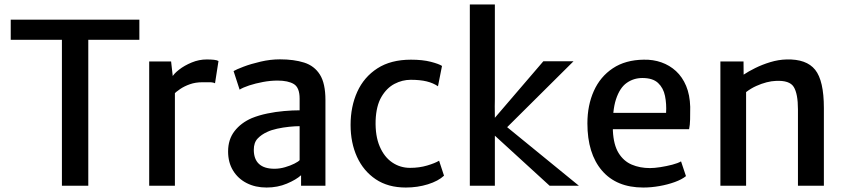

<svg xmlns="http://www.w3.org/2000/svg" viewBox="-20 -831 3788 859"><path d="M257 0V-653H28V-743H603.5V-653H375V0Z M756.5 -409 749.5 -485Q757 -500.5 781 -519.2Q805 -538 837.8 -551.5Q870.5 -565 904.5 -565Q923.5 -565 937.2 -563.5Q951 -562 957.5 -558L942 -458.5Q935.5 -462 923.5 -463Q919.5 -463 885.5 -463Q854.5 -463 829.8 -454.2Q805 -445.5 786.5 -433Q768 -420.5 756.5 -409ZM647.5 0V-556H745.5L753.5 -485L762.5 -443V0Z M1172.5 8Q1122.5 8 1083.8 -11.8Q1045 -31.5 1022.8 -67.8Q1000.5 -104 1000.5 -153.5Q1000.5 -207 1029.2 -244.2Q1058 -281.5 1106.5 -302.5Q1138.5 -315.5 1176 -323.2Q1213.5 -331 1251 -334.2Q1288.5 -337.5 1320.5 -337.5L1344.5 -307L1320.5 -266.5Q1301 -266.5 1273.8 -263.8Q1246.5 -261 1220 -255.2Q1193.5 -249.5 1175 -240.5Q1149.5 -229 1132.5 -211Q1115.5 -193 1115.5 -161Q1115.5 -119 1138.8 -97.5Q1162 -76 1208 -76Q1231.5 -76 1255.5 -83Q1279.5 -90 1297.2 -99Q1315 -108 1320.5 -114.5L1343.5 -90L1327 -47Q1305 -27 1263.5 -9.5Q1222 8 1172.5 8ZM1436 0H1327V-83H1320.5V-390Q1320.5 -439 1294.8 -454.8Q1269 -470.5 1221.5 -470.5Q1190 -470.5 1156.5 -464.2Q1123 -458 1095 -448.8Q1067 -439.5 1052 -430L1025 -513Q1036.5 -520 1069.2 -532.5Q1102 -545 1145.8 -555.2Q1189.5 -565.5 1232.5 -565.5Q1295 -565.5 1340.8 -551Q1386.5 -536.5 1411.2 -497.2Q1436 -458 1436 -383.5Z M1548.5 -272Q1548.5 -354.5 1578.5 -420.5Q1608.5 -486.5 1668.5 -525.2Q1728.5 -564 1818.5 -564Q1871 -564 1907.5 -554.5Q1944 -545 1957.5 -536L1939.5 -445Q1918.5 -459.5 1889 -466.8Q1859.5 -474 1817.5 -474Q1780 -474 1745 -455.8Q1710 -437.5 1686.5 -397.5Q1663 -357.5 1660.5 -292Q1658.5 -223 1678.8 -175.8Q1699 -128.5 1734.8 -104.2Q1770.5 -80 1814.5 -80Q1856 -80 1891.2 -90.5Q1926.5 -101 1944.5 -112L1966.5 -45Q1941 -21 1894.5 -6.5Q1848 8 1795.5 8Q1716 8 1661 -29Q1606 -66 1577.2 -129.2Q1548.5 -192.5 1548.5 -272Z M2546 -557 2249 -262Q2249 -262 2194 -262.5V-201.5V-108V0H2082V-331V-811H2194V-387L2193.5 -356L2194 -304L2411 -557ZM2194 -224V-262.5L2249 -262Q2249 -262 2570 0H2439Z M2858 8Q2738 8 2673 -68Q2608 -144 2608 -279Q2608 -360 2636.8 -424Q2665.5 -488 2721.8 -525.5Q2778 -563 2860 -564Q2902 -565 2939 -552Q2976 -539 3004.5 -512.8Q3033 -486.5 3049.8 -446.5Q3066.5 -406.5 3068 -353Q3068 -321.5 3067.5 -296.8Q3067 -272 3063 -253H2675L2685 -326H2960Q2962.5 -366 2955.2 -401.8Q2948 -437.5 2924.2 -459.8Q2900.5 -482 2854 -482Q2815 -482 2784 -460.2Q2753 -438.5 2736 -387Q2719 -335.5 2722 -246Q2725 -183 2747.5 -146.5Q2770 -110 2806.5 -94.5Q2843 -79 2888 -79Q2907 -79 2934.5 -83.2Q2962 -87.5 2987.8 -94.2Q3013.5 -101 3027 -109L3049 -43Q3030.5 -28 2998.8 -16.5Q2967 -5 2930 1.5Q2893 8 2858 8Z M3203 0V-556H3306.5L3307 -497Q3327.5 -511 3358.8 -526.5Q3390 -542 3426.2 -553Q3462.5 -564 3498.5 -565Q3588 -567.5 3627 -518.8Q3666 -470 3666 -347.5V0H3550V-341.5Q3550 -411.5 3531.2 -442Q3512.5 -472.5 3450 -469Q3432.5 -468.5 3409.8 -462.8Q3387 -457 3363.2 -446.2Q3339.5 -435.5 3318 -419V0Z"/></svg>

Font: Tracken
Style: Regular
Weight: 400
Designer: Eben Sorkin
Foundry: Eben Sorkin
Version: Version 2.001